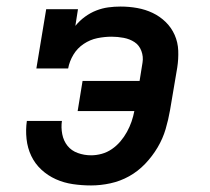

<svg xmlns="http://www.w3.org/2000/svg" viewBox="-20 -558 640 586"><path d="M258 8Q230 8 202.5 4Q175 0 150.5 -11Q126 -22 106.5 -40Q87 -58 75.5 -82Q64 -106 61 -134Q58 -162 62 -189H169Q166 -169 170 -148.5Q174 -128 186 -113Q198 -98 217.5 -91Q237 -84 258 -84Q274 -84 290.5 -88.5Q307 -93 321.5 -103Q336 -113 347.5 -126.5Q359 -140 367.5 -155.5Q376 -171 381.5 -187Q387 -203 390 -219H217L232 -311H406L415 -367Q418 -385 411.5 -402.5Q405 -420 390.5 -429.5Q376 -439 357.5 -442.5Q339 -446 321 -446Q299 -446 277 -441.5Q255 -437 235.5 -424Q216 -411 204 -391Q192 -371 188 -349H91L121 -530H218L210 -479Q223 -495 239.5 -507Q256 -519 274 -526Q292 -533 310.5 -535.5Q329 -538 348 -538Q374 -538 399 -533.5Q424 -529 446 -518.5Q468 -508 485.5 -491Q503 -474 513 -451.5Q523 -429 524 -403.5Q525 -378 521 -352L499 -222Q494 -193 485.5 -164Q477 -135 461 -108Q445 -81 423 -58Q401 -35 374 -20Q347 -5 317 1.5Q287 8 258 8Z"/></svg>

Font: Iosevka Curly Slab SmBdExObl
Style: Regular
Weight: 600
Width: 7
Italic angle: -9°
Monospace: yes
Designer: Belleve Invis
Foundry: Belleve Invis
Version: Version 11.1.0; ttfautohint (v1.8.3)